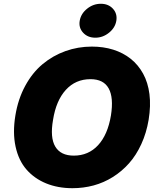

<svg xmlns="http://www.w3.org/2000/svg" viewBox="-20 -983 835 1013"><path d="M764.2 -350.9Q752.5 -281.2 725.5 -222.5Q698.5 -163.7 660.7 -121.3Q622.9 -78.8 575.3 -49Q527.7 -19.2 473.9 -4.6Q420.1 9.9 362.2 9.9Q285.2 9.9 223 -15.6Q160.9 -41.2 119.5 -88.8Q78.1 -136.4 62.1 -209.7Q46.2 -283 61.1 -373.6Q75.3 -460.6 113.1 -530.2Q150.9 -599.8 204.9 -644.7Q258.9 -689.6 325.3 -713.4Q391.7 -737.2 464.5 -737.2Q525.6 -737.2 577.6 -720.9Q629.6 -704.5 669.6 -672.8Q709.5 -641 735.1 -594.3Q760.7 -547.6 768.5 -486.5Q776.3 -425.4 764.2 -350.9ZM565.3 -373.6Q580.3 -468 553.3 -516.7Q526.3 -565.3 457.4 -565.3Q378.9 -565.3 327.4 -508.9Q275.9 -452.4 259.9 -350.9Q243.3 -257.1 271.7 -209.5Q300.1 -161.9 369.3 -161.9Q446.7 -161.9 497.5 -217Q548.3 -272 565.3 -373.6ZM483 -784.1Q442.8 -784.1 418.5 -810.5Q394.2 -837 400.6 -873.6Q407 -910.9 439.5 -937Q471.9 -963.1 512.1 -963.1Q551.8 -963.1 575.8 -937Q599.8 -910.9 593.8 -873.6Q587.7 -836.6 555.2 -810.4Q522.7 -784.1 483 -784.1Z"/></svg>

Font: Karasuma Gothic
Style: Italic
Weight: 900
Italic angle: -9.39999°
Designer: Rasmus Andersson / Ryoko Nishizuka
Foundry: Genbu
Version: Version 1.00